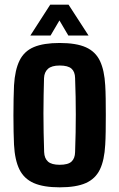

<svg xmlns="http://www.w3.org/2000/svg" viewBox="-20 -793 510 822"><path d="M235.5 9Q166.5 9 124.8 -9.2Q83 -27.5 63.2 -67.5Q43.5 -107.5 40 -173.5Q39 -196 38.2 -229Q37.5 -262 37.5 -298.8Q37.5 -335.5 38.2 -369.5Q39 -403.5 40 -427.5Q44 -494 63.8 -534Q83.5 -574 125 -591.5Q166.5 -609 235.5 -609Q306.5 -609 347.8 -590.5Q389 -572 408 -532Q427 -492 430.5 -427.5Q432 -403.5 432.5 -370.2Q433 -337 433 -300.8Q433 -264.5 432.5 -231Q432 -197.5 430.5 -173.5Q427 -107.5 407.8 -67.5Q388.5 -27.5 347.2 -9.2Q306 9 235.5 9ZM235.5 -87.5Q271.5 -87.5 286.2 -101.2Q301 -115 301.5 -142Q303 -186.5 303.8 -225.8Q304.5 -265 304.5 -302.5Q304.5 -340 303.8 -378.5Q303 -417 301.5 -459Q301 -486 286 -499.2Q271 -512.5 235.5 -512.5Q201 -512.5 185.2 -498.2Q169.5 -484 168.5 -458.5Q167.5 -424.5 166.8 -386.5Q166 -348.5 166 -307.8Q166 -267 166.8 -225.2Q167.5 -183.5 169 -142Q170 -115 185.5 -101.2Q201 -87.5 235.5 -87.5ZM110 -641 195 -773H273.5L359 -641H272.5L234.5 -705.5L196.5 -641Z"/></svg>

Font: Big Shoulders
Style: Bold
Weight: 700
Designer: Patric King
Foundry: XO Type Co
Version: Version 2.002